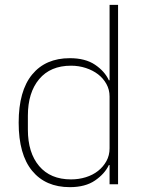

<svg xmlns="http://www.w3.org/2000/svg" viewBox="-20 -760 607 792"><path d="M432 -79H429Q412 -43 372 -15.5Q332 12 268 12Q168 12 112.5 -55.5Q57 -123 57 -254Q57 -385 112.5 -452.5Q168 -520 268 -520Q332 -520 372 -493Q412 -466 429 -429H432V-740H467V0H432ZM273 -20Q305 -20 334 -29Q363 -38 384.5 -55Q406 -72 419 -95.5Q432 -119 432 -148V-362Q432 -390 419 -413.5Q406 -437 384.5 -453.5Q363 -470 334 -479.5Q305 -489 273 -489Q188 -489 141.5 -433.5Q95 -378 95 -283V-225Q95 -130 141.5 -75Q188 -20 273 -20Z"/></svg>

Font: IBM Plex Sans ExtLt
Style: Regular
Weight: 200
Designer: Mike Abbink, Paul van der Laan, Pieter van Rosmalen
Foundry: Bold Monday
Version: Version 3.005